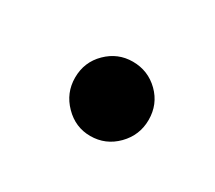

<svg xmlns="http://www.w3.org/2000/svg" viewBox="-41 -521 262 234"><g transform="rotate(30 89.5 -404.0)"><path d="M96 -351.5Q75 -351.5 59.8 -367Q44.5 -382.5 44.5 -404Q44.5 -426 59.8 -441Q75 -456 96 -456Q117.5 -456 132.8 -441Q148 -426 148 -404Q148 -382.5 132.8 -367Q117.5 -351.5 96 -351.5Z"/></g></svg>

Font: Imbue 50pt
Style: Regular
Weight: 400
Designer: Tyler Finck
Foundry: Etcetera Type Company
Version: Version 1.102; ttfautohint (v1.8.3)